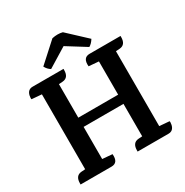

<svg xmlns="http://www.w3.org/2000/svg" viewBox="-199 -1051 1164 1210"><g transform="rotate(-30 383.0 -446.0)"><path d="M680 0H455V-8Q455 -63 499 -67L528 -69V-305H238V-71L310 -65Q316 0 265 0H40V-8Q40 -63 84 -67L113 -69V-614L41 -620Q38 -626 42 -647Q51 -685 86 -685H311V-677Q311 -622 267 -618L238 -616V-372H528V-614L456 -620Q450 -685 501 -685H726V-677Q726 -622 682 -618L653 -616V-71L725 -65Q728 -59 724 -38Q715 0 680 0ZM383 -809 243 -723Q221 -736 208 -761L347 -887Q388 -896 423 -887L558 -761Q541 -734 521 -723Z"/></g></svg>

Font: Karma
Style: Bold
Weight: 700
Designer: Joana Correia
Foundry: Indian Type Foundry
Version: Version 1.202;PS 1.0;hotconv 1.0.78;makeotf.lib2.5.61930; tt